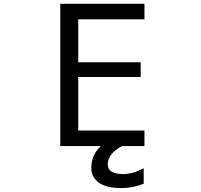

<svg xmlns="http://www.w3.org/2000/svg" viewBox="-20 -752 1040 991"><path d="M606.4 218.8Q528.3 218.8 489.7 190.4Q451.2 162.1 451.2 115.2Q451.2 48.8 500 2H291V-732.4H725.6V-652.3H383.8V-430.7H706.1V-354.5H383.8V-78.1H725.6V2H609.4Q536.1 42 536.1 96.7Q536.1 145.5 613.3 146.5Q666 146.5 721.7 116.2V196.3Q664.1 218.8 606.4 218.8Z"/></svg>

Font: Gen Shin Gothic Monospace Regular
Style: Regular
Weight: 400
Designer: [Source Han Sans]
Ryoko NISHIZUKA  (kana & ideographs); Paul D. Hunt (Latin, Greek & Cyrillic); Wenlong ZHANG  (bopomofo
Version: Version 1.002.20150607